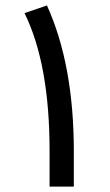

<svg xmlns="http://www.w3.org/2000/svg" viewBox="-20 -697 409 711"><path d="M153.8 -676.8 70.8 -648.4C132.6 -523.1 163.6 -352.9 163.6 -137.7V-5.9H253.4V-136.2C253.4 -350.7 220.2 -530.9 153.8 -676.8Z"/></svg>

Font: Dirooz FD
Style: FD
Weight: 400
Foundry: DejaVu fonts team - Redesigned by Saber Rastikerdar
Version: Version 0.2.1